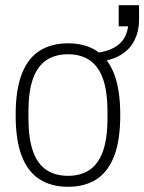

<svg xmlns="http://www.w3.org/2000/svg" viewBox="-20 -704 553 736"><path d="M241 12Q177 12 132 -16.5Q87 -45 63.5 -105.5Q40 -166 40 -263Q40 -360 63.5 -420.5Q87 -481 132 -509.5Q177 -538 241 -538Q305 -538 349.5 -509.5Q394 -481 417.5 -420.5Q441 -360 441 -263Q441 -166 417.5 -105.5Q394 -45 349.5 -16.5Q305 12 241 12ZM241 -30Q289 -30 323 -52.5Q357 -75 374.5 -124Q392 -173 392 -251V-275Q392 -354 374.5 -402.5Q357 -451 323 -473.5Q289 -496 241 -496Q192 -496 158 -473.5Q124 -451 106.5 -402.5Q89 -354 89 -275V-251Q89 -173 106.5 -124Q124 -75 158 -52.5Q192 -30 241 -30ZM344 -466V-501Q399 -506 432 -531Q465 -556 471 -603H435V-684H513V-626Q513 -585 495.5 -549.5Q478 -514 440.5 -492Q403 -470 344 -466Z"/></svg>

Font: Archivo SemiCondensed Thin
Style: Regular
Weight: 250
Width: 4
Designer: Hector Gatti
Foundry: Omnibus-Type
Version: Version 2.001